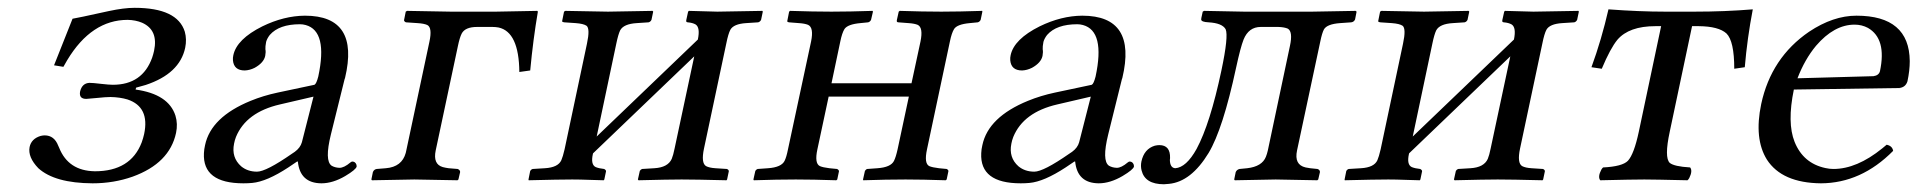

<svg xmlns="http://www.w3.org/2000/svg" viewBox="-20 -459 4904 491"><path d="M55.7 -83Q60.1 -104 83.5 -111.3Q89.4 -112.8 94.2 -112.8Q118.7 -112.8 128.9 -86.4Q129.9 -83.5 131.3 -81.1Q154.8 -22 222.7 -21Q314 -21 342.3 -94.7Q346.2 -105.5 348.6 -116.2Q363.3 -185.5 306.2 -204.6Q287.1 -210.4 262.7 -210.9Q250.5 -210.9 228 -208.5Q209 -206.5 200.7 -206.1Q182.1 -206.1 184.6 -223.6Q185.1 -225.1 185.1 -226.1Q190.4 -246.1 208.5 -247.1Q217.3 -247.1 238.3 -244.6Q259.3 -242.2 268.6 -242.2Q344.2 -242.2 369.1 -311.5Q372.1 -320.3 374 -329.1Q385.3 -382.3 343.3 -400.9Q327.1 -407.7 306.6 -408.2Q213.9 -408.2 151.9 -305.2Q146.5 -296.4 142.1 -288.1L118.2 -292L165.5 -411.1Q173.8 -412.1 258.3 -430.7Q296.9 -439 324.2 -439Q433.6 -439 452.6 -377.9Q458 -358.4 453.6 -336.9Q439.5 -270.5 352.5 -241.7Q339.8 -237.8 328.1 -234.9L326.7 -230Q411.1 -218.3 428.7 -163.1Q435.1 -142.1 430.2 -119.1Q413.6 -41.5 319.3 -7.3Q271 9.8 216.8 9.8Q120.1 9.3 78.1 -28.8Q50.8 -57.1 55.7 -83Z M781.7 -211.9 695.8 -191.9Q609.4 -171.9 583.5 -108.9Q580.1 -100.1 578.6 -91.8Q571.3 -56.2 596.7 -33.7Q613.3 -20 637.2 -20Q660.6 -20 726.6 -65.9Q731.4 -69.3 733.9 -70.8Q748 -81.1 752 -95.2ZM741.7 -45.9H739.7L717.3 -30.8Q662.1 5.4 625 8.8Q614.3 9.8 602.5 9.8Q497.6 9.8 501.5 -67.4Q502 -77.6 504.4 -87.9Q519.5 -159.7 621.1 -201.2Q653.3 -214.4 689.9 -222.2L784.2 -242.2Q789.1 -244.6 793.9 -263.2Q818.8 -379.4 761.7 -395Q754.4 -397 747.1 -397Q693.8 -397 669.9 -369.6Q663.1 -360.8 660.6 -352.1Q658.2 -339.4 658.7 -333Q660.2 -326.2 658.2 -315.9Q654.3 -298.3 631.3 -285.6Q618.7 -279.3 606 -278.8Q578.1 -278.8 575.7 -304.7Q575.2 -311.5 576.7 -317.9Q585.4 -358.9 650.9 -391.6Q706.1 -418.5 759.8 -418.9Q900.4 -418.9 862.3 -259.3Q861.8 -257.3 861.3 -256.8L826.2 -115.2Q809.6 -47.9 828.1 -35.2Q836.4 -30.3 848.1 -29.8Q859.9 -29.8 876 -43.5Q878.9 -45.9 880.9 -45.9Q888.7 -45.9 891.6 -37.6Q892.1 -34.7 892.1 -33.2Q890.6 -25.4 862.8 -8.8Q831.1 9.8 801.8 9.8Q747.1 9.3 741.7 -45.9Z M1019 -74.2 1078.1 -352.1Q1085.9 -388.2 1072.8 -395Q1064.5 -398.9 1047.4 -399.9L1018.1 -401.9Q1013.7 -403.8 1013.2 -407.2L1017.6 -429.2L1021 -431.2Q1022 -431.2 1132.8 -429.2H1248.5L1354 -431.2L1355.5 -429.2Q1343.3 -357.9 1335.9 -278.8L1308.1 -274.9Q1307.1 -377.4 1254.9 -388.7Q1247.1 -390.1 1239.3 -390.1H1200.2Q1169.4 -390.1 1160.6 -373Q1155.3 -362.3 1150.9 -340.8L1094.2 -74.2Q1086.9 -39.1 1112.3 -31.7Q1119.6 -29.8 1127.4 -28.8L1150.4 -26.9Q1156.7 -24.4 1156.7 -19L1152.3 0L1149.9 2Q1148.9 2 1039.6 0L931.2 2L929.7 0L933.6 -19Q936.5 -25.9 943.4 -26.9L966.8 -28.8Q1007.8 -32.2 1017.6 -67.9Q1018.6 -71.3 1019 -74.2Z M1534.7 -429.2Q1534.7 -429.2 1648.9 -431.2L1650.4 -429.2L1646 -408.2Q1643.6 -403.3 1638.7 -401.9L1608.4 -399.9Q1574.7 -397.9 1565.9 -381.3Q1561 -371.1 1556.2 -348.1L1505.9 -109.9L1764.6 -357.9Q1771 -388.7 1758.8 -396.5Q1751 -400.9 1738.8 -401.9Q1734.9 -402.3 1734.9 -404.8Q1734.9 -406.2 1734.9 -407.2L1739.7 -429.2L1741.7 -431.2Q1742.7 -431.2 1814.5 -429.2L1929.7 -431.2L1930.7 -429.2L1926.3 -408.2Q1923.8 -403.3 1918.9 -401.9L1888.2 -399.9Q1856 -397.9 1847.7 -382.8Q1842.3 -372.6 1837.4 -348.1L1780.3 -79.1Q1772.5 -42 1785.6 -34.2Q1793.9 -29.8 1809.6 -28.8L1838.9 -26.9Q1843.8 -24.9 1843.8 -21L1839.4 0L1837.9 2Q1757.8 0 1723.1 0Q1691.4 0 1612.8 2L1611.3 0L1616.2 -22Q1618.7 -25.9 1622.1 -26.9L1653.3 -28.8Q1688 -30.8 1697.8 -52.7Q1701.7 -62 1705.1 -79.1L1755.4 -314.9L1496.6 -66.9L1496.1 -64.9Q1490.2 -38.1 1503.4 -31.7Q1511.7 -28.3 1524.9 -26.9Q1529.8 -24.4 1529.8 -21L1525.4 0L1523.9 2Q1508.8 1.5 1489.3 1Q1462.4 0 1443.4 0Q1410.6 0 1332 2L1331.5 0L1335.9 -22Q1338.4 -25.9 1342.3 -26.9L1373.5 -28.8Q1407.2 -30.8 1415.5 -49.3Q1419.4 -58.1 1423.8 -77.1L1481 -347.2Q1489.3 -385.7 1480 -393.1Q1472.2 -398.4 1452.1 -399.9L1422.9 -401.9Q1418 -402.3 1417.5 -404.8Q1417.5 -406.2 1418 -407.2L1422.4 -429.2L1425.8 -431.2Q1427.2 -431.2 1534.7 -429.2Z M2275.4 -77.1 2304.2 -211.9H2099.1L2070.3 -77.1Q2062.5 -41 2076.7 -34.2Q2084.5 -30.8 2101.1 -28.8L2120.6 -26.9Q2125.5 -24.4 2125.5 -21L2121.1 0L2118.7 2Q2058.6 0 2015.1 0Q1967.8 0 1907.7 2L1906.7 0L1911.6 -22Q1914.1 -25.9 1917.5 -26.9L1944.3 -28.8Q1978 -31.2 1986.3 -47.4Q1991.2 -57.1 1995.1 -77.1L2054.2 -353Q2061.5 -388.7 2046.4 -395.5Q2038.1 -398.9 2022.9 -399.9L1997.6 -401.9Q1993.7 -402.3 1993.2 -404.8Q1993.2 -406.2 1993.7 -407.2L1998 -429.2L2000.5 -431.2Q2060.5 -429.2 2106.2 -429.2Q2151.9 -429.2 2211.4 -431.2L2212.4 -429.2L2207.5 -408.2Q2205.1 -403.3 2200.2 -401.9L2180.2 -399.9Q2147.9 -397 2139.6 -384.8Q2133.3 -374.5 2128.9 -353L2106.4 -246.1H2311L2334 -353Q2341.3 -388.7 2326.7 -395.5Q2318.4 -398.9 2303.2 -399.9L2277.3 -401.9Q2273.4 -402.3 2273.4 -404.8Q2273.4 -406.2 2273.4 -407.2L2278.3 -429.2L2280.8 -431.2Q2340.8 -429.2 2387.2 -429.2Q2431.6 -429.2 2491.7 -431.2L2492.2 -429.2L2487.8 -408.2Q2485.4 -403.3 2480.5 -401.9L2460 -399.9Q2427.7 -397 2419.9 -384.8Q2413.6 -374.5 2409.2 -353L2350.6 -77.1Q2342.8 -41 2356.4 -34.2Q2364.3 -30.8 2381.3 -28.8L2400.9 -26.9Q2405.8 -24.4 2405.3 -21L2400.9 0L2398.4 2Q2338.4 0 2295.9 0Q2247.6 0 2187.5 2L2187 0L2191.9 -22Q2194.3 -25.9 2197.8 -26.9L2224.1 -28.8Q2257.8 -31.2 2266.1 -47.4Q2271 -57.1 2275.4 -77.1Z M2769.5 -211.9 2683.6 -191.9Q2597.2 -171.9 2571.3 -108.9Q2567.9 -100.1 2566.4 -91.8Q2559.1 -56.2 2584.5 -33.7Q2601.1 -20 2625 -20Q2648.4 -20 2714.4 -65.9Q2719.2 -69.3 2721.7 -70.8Q2735.8 -81.1 2739.7 -95.2ZM2729.5 -45.9H2727.5L2705.1 -30.8Q2649.9 5.4 2612.8 8.8Q2602.1 9.8 2590.3 9.8Q2485.4 9.8 2489.3 -67.4Q2489.7 -77.6 2492.2 -87.9Q2507.3 -159.7 2608.9 -201.2Q2641.1 -214.4 2677.7 -222.2L2772 -242.2Q2776.9 -244.6 2781.7 -263.2Q2806.6 -379.4 2749.5 -395Q2742.2 -397 2734.9 -397Q2681.6 -397 2657.7 -369.6Q2650.9 -360.8 2648.4 -352.1Q2646 -339.4 2646.5 -333Q2647.9 -326.2 2646 -315.9Q2642.1 -298.3 2619.1 -285.6Q2606.4 -279.3 2593.8 -278.8Q2565.9 -278.8 2563.5 -304.7Q2563 -311.5 2564.5 -317.9Q2573.2 -358.9 2638.7 -391.6Q2693.8 -418.5 2747.6 -418.9Q2888.2 -418.9 2850.1 -259.3Q2849.6 -257.3 2849.1 -256.8L2814 -115.2Q2797.4 -47.9 2815.9 -35.2Q2824.2 -30.3 2835.9 -29.8Q2847.7 -29.8 2863.8 -43.5Q2866.7 -45.9 2868.7 -45.9Q2876.5 -45.9 2879.4 -37.6Q2879.9 -34.7 2879.9 -33.2Q2878.4 -25.4 2850.6 -8.8Q2818.8 9.8 2789.6 9.8Q2734.9 9.3 2729.5 -45.9Z M2898.9 -45.9Q2905.8 -78.1 2933.1 -86.4Q2939.5 -87.9 2944.8 -87.9Q2973.1 -87.9 2972.2 -54.7Q2972.2 -52.2 2971.7 -49.8Q2972.2 -29.8 2985.4 -28.8Q3013.7 -30.8 3040 -78.1Q3074.7 -142.6 3103.5 -278.8Q3122.1 -366.7 3114.3 -384.3Q3105.5 -399.9 3070.8 -401.9Q3051.8 -402.8 3051.8 -409.2Q3051.8 -411.6 3052.2 -413.1L3055.7 -429.2L3059.1 -431.2Q3060.1 -431.2 3161.6 -429.2H3335.4L3446.8 -431.2L3449.2 -429.2L3445.3 -409.2Q3442.4 -402.8 3435.5 -401.9L3407.2 -399.9Q3373.5 -397.5 3365.7 -383.8Q3360.8 -374.5 3356.4 -353L3296.9 -74.2Q3289.1 -37.6 3318.8 -30.8Q3324.7 -29.8 3330.6 -28.8L3349.1 -26.9Q3355.5 -24.9 3355.5 -19L3351.1 0L3348.6 2Q3347.7 2 3242.2 0L3137.7 2L3136.2 0L3140.1 -19Q3143.1 -25.4 3149.9 -26.9L3169.4 -28.8Q3207.5 -33.2 3217.3 -58.1Q3220.2 -65.4 3222.2 -74.2L3278.8 -341.8Q3286.6 -377.9 3273.4 -385.7Q3264.6 -389.6 3249 -390.1H3204.1Q3173.3 -390.1 3160.2 -357.9Q3152.3 -337.9 3141.1 -286.1Q3107.4 -128.9 3070.8 -67.9Q3025.9 5.9 2969.2 11.2Q2962.9 11.7 2956.5 12.2Q2908.2 12.2 2899.4 -22.9Q2896.5 -34.2 2898.9 -45.9Z M3621.6 -429.2Q3621.6 -429.2 3735.8 -431.2L3737.3 -429.2L3732.9 -408.2Q3730.5 -403.3 3725.6 -401.9L3695.3 -399.9Q3661.6 -397.9 3652.8 -381.3Q3647.9 -371.1 3643.1 -348.1L3592.8 -109.9L3851.6 -357.9Q3857.9 -388.7 3845.7 -396.5Q3837.9 -400.9 3825.7 -401.9Q3821.8 -402.3 3821.8 -404.8Q3821.8 -406.2 3821.8 -407.2L3826.7 -429.2L3828.6 -431.2Q3829.6 -431.2 3901.4 -429.2L4016.6 -431.2L4017.6 -429.2L4013.2 -408.2Q4010.7 -403.3 4005.9 -401.9L3975.1 -399.9Q3942.9 -397.9 3934.6 -382.8Q3929.2 -372.6 3924.3 -348.1L3867.2 -79.1Q3859.4 -42 3872.6 -34.2Q3880.9 -29.8 3896.5 -28.8L3925.8 -26.9Q3930.7 -24.9 3930.7 -21L3926.3 0L3924.8 2Q3844.7 0 3810.1 0Q3778.3 0 3699.7 2L3698.2 0L3703.1 -22Q3705.6 -25.9 3709 -26.9L3740.2 -28.8Q3774.9 -30.8 3784.7 -52.7Q3788.6 -62 3792 -79.1L3842.3 -314.9L3583.5 -66.9L3583 -64.9Q3577.1 -38.1 3590.3 -31.7Q3598.6 -28.3 3611.8 -26.9Q3616.7 -24.4 3616.7 -21L3612.3 0L3610.8 2Q3595.7 1.5 3576.2 1Q3549.3 0 3530.3 0Q3497.6 0 3418.9 2L3418.5 0L3422.9 -22Q3425.3 -25.9 3429.2 -26.9L3460.4 -28.8Q3494.1 -30.8 3502.4 -49.3Q3506.3 -58.1 3510.7 -77.1L3567.9 -347.2Q3576.2 -385.7 3566.9 -393.1Q3559.1 -398.4 3539.1 -399.9L3509.8 -401.9Q3504.9 -402.3 3504.4 -404.8Q3504.4 -406.2 3504.9 -407.2L3509.3 -429.2L3512.7 -431.2Q3514.2 -431.2 3621.6 -429.2Z M4170.9 -122.1 4228 -392.1H4213.4Q4146 -392.1 4116.2 -357.4Q4098.1 -335.4 4076.2 -283.2L4049.8 -287.1Q4075.7 -357.9 4093.3 -435.1Q4172.4 -429.2 4238.3 -429.2H4313Q4391.1 -429.2 4462.4 -435.1Q4448.2 -361.3 4441.9 -287.1Q4440.4 -287.1 4415 -283.2Q4415 -354 4395 -373.5Q4375 -391.6 4324.2 -392.1H4307.1L4250 -122.1Q4235.8 -56.2 4250 -42.5Q4261.2 -33.2 4302.2 -30.8Q4309.1 -22 4299.8 -3.4Q4297.4 0.5 4295.4 2Q4209 0 4185.1 0Q4155.3 0 4072.3 2Q4065.4 -6.8 4075.2 -25.4Q4077.6 -29.3 4079.6 -30.8Q4128.9 -33.2 4143.1 -47.9Q4158.7 -64.9 4170.9 -122.1Z M4576.7 -258.8 4771 -264.2Q4784.7 -266.1 4787.6 -276.9Q4805.2 -359.9 4756.8 -387.7Q4741.2 -396 4722.7 -396Q4670.4 -396 4624 -341.8Q4595.2 -307.1 4576.7 -258.8ZM4804.7 -88.9Q4819.3 -85.9 4821.3 -73.2Q4739.7 9.3 4636.7 9.8Q4537.1 8.8 4498.5 -50.8Q4465.3 -104 4483.9 -192.9Q4509.3 -311.5 4606.4 -377.9Q4668 -418.9 4727.5 -418.9Q4862.8 -418.9 4863.8 -302.7Q4863.8 -278.3 4857.9 -251Q4853 -235.4 4836.4 -233.9L4567.4 -230Q4549.8 -145 4569.3 -96.2Q4591.3 -41.5 4647.9 -29.3Q4658.7 -26.9 4668.5 -26.9Q4728.5 -26.9 4793.5 -79.6Q4799.3 -84.5 4804.7 -88.9Z"/></svg>

Font: Linux Libertine Display Slanted O
Style: Slanted
Weight: 400
Designer: Philipp H. Poll
Foundry: Philipp H. Poll
Version: Version 5.0.9